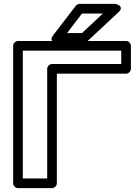

<svg xmlns="http://www.w3.org/2000/svg" viewBox="-20 -948 722 993"><path d="M607 -617H249C234 -617 224 -603 224 -592V-25H98V-686H607ZM632 -567C643 -567 657 -577 657 -592V-711C657 -722 647 -736 632 -736H73C62 -736 48 -726 48 -711V0C48 11 58 25 73 25H249C260 25 274 15 274 0V-567ZM404 -878H512L404 -777H327ZM392 -928C386 -928 377 -924 372 -918L256 -767C226 -728 276 -727 276 -727H414C419 -727 426 -730 431 -734L593 -885C628 -918 576 -928 576 -928Z"/></svg>

Font: Asimov
Style: XWidOu
Weight: 500
Designer: Google
Version: Version 2.000980; 2014